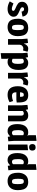

<svg xmlns="http://www.w3.org/2000/svg" viewBox="2068 -2876 1006 5181"><g transform="rotate(90 2570.5 -286.0)"><path d="M427 -391 293 -365Q286 -433 226 -433Q204 -433 190 -420Q176 -407 176 -392Q176 -377 179.5 -369Q183 -361 190.5 -354Q198 -347 205.5 -341.5Q213 -336 226.5 -330Q240 -324 250 -320Q264 -312 314 -291.5Q364 -271 398 -239Q432 -207 432 -146Q432 -85 376.5 -36.5Q321 12 220 12Q119 12 18 -47L73 -146Q173 -103 220 -103Q243 -103 258.5 -113Q274 -123 274 -143Q274 -164 252 -177Q229 -191 217 -196Q122 -233 73 -273Q29 -309 29 -382Q29 -455 87 -500Q145 -545 233 -545Q321 -545 370 -504.5Q419 -464 427 -391Z M735 -545Q790 -545 831 -528Q872 -511 895.5 -484.5Q919 -458 933 -419Q956 -355 956 -262Q956 -119 876 -45Q815 12 708 12Q653 12 612 -5Q571 -22 547.5 -48.5Q524 -75 509 -114Q486 -176 486 -271Q486 -359 521 -426Q582 -545 735 -545ZM793 -264.5Q793 -355 779 -390.5Q765 -426 719.5 -426Q674 -426 661.5 -392Q649 -358 649 -268Q649 -178 663 -142.5Q677 -107 723 -107Q769 -107 781 -140.5Q793 -174 793 -264.5Z M1377 -526 1342 -405Q1311 -414 1289 -414Q1250 -414 1218.5 -385Q1187 -356 1187 -300V0H1034V-377L1023 -525L1139 -540L1157 -430H1161Q1176 -483 1211 -514Q1246 -545 1292.5 -545Q1339 -545 1377 -526Z M1540 -475Q1592 -545 1679 -545Q1766 -545 1817 -486Q1868 -427 1868 -280Q1868 -102 1768 -26Q1717 12 1654.5 12Q1592 12 1556 -10L1552 -7L1568 20V181L1415 197V-378L1404 -525L1523 -540L1536 -475ZM1568 -123Q1592 -107 1628 -107Q1664 -107 1684 -142Q1704 -177 1704 -264Q1704 -351 1690.5 -388.5Q1677 -426 1634 -426Q1591 -426 1568 -396Z M2289 -526 2254 -405Q2223 -414 2201 -414Q2162 -414 2130.5 -385Q2099 -356 2099 -300V0H1946V-377L1935 -525L2051 -540L2069 -430H2073Q2088 -483 2123 -514Q2158 -545 2204.5 -545Q2251 -545 2289 -526Z M2549 -545Q2649 -545 2696 -490Q2735 -445 2744 -340Q2747 -298 2747 -235L2676 -225H2470Q2470 -166 2492 -136.5Q2514 -107 2570.5 -107Q2627 -107 2707 -136L2738 -42Q2643 12 2540 12Q2307 12 2307 -264Q2307 -394 2367.5 -469.5Q2428 -545 2549 -545ZM2471 -324H2593Q2593 -381 2583 -403.5Q2573 -426 2538 -426Q2503 -426 2488 -400.5Q2473 -375 2471 -324Z M3097 -545Q3172 -545 3213 -501Q3254 -457 3254 -378V0H3100V-361Q3100 -426 3038 -426Q3002 -426 2975 -397V0H2822V-378L2811 -525L2930 -540L2944 -480H2949Q3003 -545 3097 -545Z M3641 -524 3644 -527 3629 -554V-752L3782 -769V-158L3793 -9L3674 6L3660 -57H3656Q3600 12 3521 12Q3329 12 3329 -255Q3329 -336 3349.5 -396Q3370 -456 3403 -486.5Q3436 -517 3470 -531Q3504 -545 3555.5 -545Q3607 -545 3641 -524ZM3629 -410Q3605 -426 3582 -426Q3559 -426 3547 -421.5Q3535 -417 3521 -402Q3492 -371 3492 -270.5Q3492 -170 3509 -138.5Q3526 -107 3565.5 -107Q3605 -107 3629 -137Z M4033 0H3880V-524L4033 -540ZM3951 -569Q3868 -569 3868 -662Q3868 -698 3890 -721.5Q3912 -745 3962 -745Q4044 -745 4044 -651Q4044 -615 4022 -592Q4000 -569 3951 -569Z M4423 -524 4426 -527 4411 -554V-752L4564 -769V-158L4575 -9L4456 6L4442 -57H4438Q4382 12 4303 12Q4111 12 4111 -255Q4111 -336 4131.5 -396Q4152 -456 4185 -486.5Q4218 -517 4252 -531Q4286 -545 4337.5 -545Q4389 -545 4423 -524ZM4411 -410Q4387 -426 4364 -426Q4341 -426 4329 -421.5Q4317 -417 4303 -402Q4274 -371 4274 -270.5Q4274 -170 4291 -138.5Q4308 -107 4347.5 -107Q4387 -107 4411 -137Z M4891 -545Q4946 -545 4987 -528Q5028 -511 5051.5 -484.5Q5075 -458 5089 -419Q5112 -355 5112 -262Q5112 -119 5032 -45Q4971 12 4864 12Q4809 12 4768 -5Q4727 -22 4703.5 -48.5Q4680 -75 4665 -114Q4642 -176 4642 -271Q4642 -359 4677 -426Q4738 -545 4891 -545ZM4949 -264.5Q4949 -355 4935 -390.5Q4921 -426 4875.5 -426Q4830 -426 4817.5 -392Q4805 -358 4805 -268Q4805 -178 4819 -142.5Q4833 -107 4879 -107Q4925 -107 4937 -140.5Q4949 -174 4949 -264.5Z"/></g></svg>

Font: Magra
Style: Bold
Weight: 600
Designer: Viviana Monsalve
Foundry: Viviana Monsalve
Version: Version 1.001